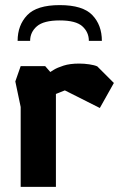

<svg xmlns="http://www.w3.org/2000/svg" viewBox="-20 -732 466 752"><path d="M61 0V-313L40 -413L61 -473H157L177 -450Q177 -450 190.5 -458.5Q204 -467 229 -475Q254 -483 290 -483Q310 -483 330 -480Q350 -477 361 -472L426 -407L371 -309L234 -378L199 -364V0ZM214 -712Q124 -712 86.5 -672.5Q49 -633 49 -572H98Q98 -606 124.5 -629Q151 -652 214 -652Q277 -652 302.5 -629Q328 -606 328 -572H379Q379 -634 341.5 -673Q304 -712 214 -712Z"/></svg>

Font: Rowdies Light
Style: Regular
Weight: 300
Designer: Jaikishan Patel
Version: Version 1.000; ttfautohint (v1.8.3)